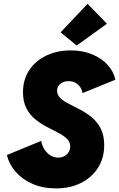

<svg xmlns="http://www.w3.org/2000/svg" viewBox="-20 -996 635 1023"><path d="M277.8 7.8Q208 7.8 153.1 -16.4Q98.1 -40.5 63 -81.1Q27.8 -121.6 16.6 -169.9L199.2 -245.1Q203.6 -221.2 216.3 -200.9Q229 -180.7 247.8 -168.5Q266.6 -156.2 290 -156.2Q309.1 -156.2 323.5 -164.3Q337.9 -172.4 345.9 -185.8Q354 -199.2 354 -215.3Q354 -240.2 335.9 -257.3Q317.9 -274.4 289.1 -289.1Q260.3 -303.7 228.3 -320.6Q196.3 -337.4 167.5 -360.8Q138.7 -384.3 120.6 -419.2Q102.5 -454.1 102.5 -504.9Q102.5 -572.8 136.2 -622.8Q169.9 -672.9 227.5 -700.2Q285.2 -727.5 356.4 -727.5Q420.9 -727.5 471.4 -706.3Q522 -685.1 554 -649.7Q585.9 -614.3 594.7 -571.3L419.9 -500Q417 -517.1 407.5 -531.5Q397.9 -545.9 382.3 -554.7Q366.7 -563.5 345.2 -563.5Q327.1 -563.5 313.5 -556.9Q299.8 -550.3 292 -539.1Q284.2 -527.8 284.2 -512.7Q284.2 -489.3 302.2 -472.7Q320.3 -456.1 348.9 -441.7Q377.4 -427.2 409.7 -410.4Q441.9 -393.6 470.5 -369.6Q499 -345.7 517.1 -310.1Q535.2 -274.4 535.2 -222.2Q535.2 -153.8 502.2 -102.1Q469.2 -50.3 411.4 -21.2Q353.5 7.8 277.8 7.8ZM388.7 -753.4 302.7 -823.7 446.8 -975.6 549.8 -869.6Z"/></svg>

Font: Reddit Sans Black
Style: Italic
Weight: 900
Italic angle: -11.25°
Designer: Stephen Hutchings
Version: Version 1.013